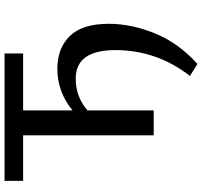

<svg xmlns="http://www.w3.org/2000/svg" viewBox="-42 -656 891 847"><g transform="rotate(-90 403.5 -232.5)"><path d="M524 -425Q614 -425 668 -370Q722 -315 722 -198Q722 -98 679.5 6Q637 110 545 193L492 160Q606 13 606 -169Q606 -344 480 -344Q400 -344 340 -292V0H230V-576H29V-658H591V-576H340V-358Q421 -425 524 -425Z"/></g></svg>

Font: EauTestText Semibold
Style: Regular
Weight: 600
Designer: Christian Thalmann (Catharsis Fonts)
Version: Version 0.001;PS 000.001;hotconv 1.0.88;makeotf.lib2.5.64775